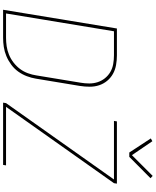

<svg xmlns="http://www.w3.org/2000/svg" viewBox="97 -1103 1006 1240"><g transform="rotate(90 600.0 -483.0)"><path d="M223 0H43L164 -735H337Q369 -735 400 -729.5Q431 -724 457 -709.5Q483 -695 502 -672Q521 -649 530.5 -620.5Q540 -592 540 -560Q540 -528 535 -496L488 -212Q483 -182 472 -153Q461 -124 442.5 -98Q424 -72 397.5 -52.5Q371 -33 342 -21Q313 -9 283 -4.5Q253 0 223 0ZM223 -19Q251 -19 278.5 -23Q306 -27 333 -38Q360 -49 384 -67.5Q408 -86 425.5 -109.5Q443 -133 453 -160.5Q463 -188 467 -215L514 -500Q519 -528 519 -556.5Q519 -585 510.5 -611Q502 -637 485 -658Q468 -679 445 -692.5Q422 -706 394 -711Q366 -716 337 -716H182L67 -19ZM643 0 646 -19 1139 -716H761L764 -735H1166L1163 -716L670 -19H1048L1045 0ZM965 -815 874 -954 892 -964 982 -832 1116 -966 1131 -952 993 -815Z"/></g></svg>

Font: Iosevka Aile Thin
Style: Italic
Weight: 100
Italic angle: -9°
Designer: Belleve Invis
Foundry: Belleve Invis
Version: Version 31.1.0; ttfautohint (v1.8.4)